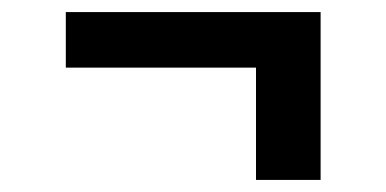

<svg xmlns="http://www.w3.org/2000/svg" viewBox="-20 -406 640 318"><path d="M404 -108V-294H89V-386H511V-108Z"/></svg>

Font: Iosevka Curly Slab SmBdEx
Style: Regular
Weight: 600
Width: 7
Monospace: yes
Designer: Belleve Invis
Foundry: Belleve Invis
Version: Version 11.1.0; ttfautohint (v1.8.3)